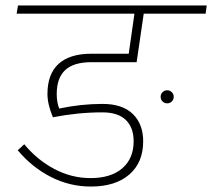

<svg xmlns="http://www.w3.org/2000/svg" viewBox="-20 -702 778 704"><path d="M734 -652H507L481 -474H315Q250 -474 219 -445Q188 -416 188 -357Q188 -327 197 -304Q277 -321 356 -321Q429 -321 467 -284Q505 -247 505 -184Q505 -106 454 -62Q403 -18 313 -18Q236 -18 167 -53Q98 -88 45 -151L69 -173Q116 -116 179 -82.5Q242 -49 312 -49Q387 -49 428.5 -85Q470 -121 470 -184Q470 -234 441.5 -262Q413 -290 355 -290Q266 -290 174 -272Q154 -320 154 -357Q154 -431 195 -468Q236 -505 315 -505H452L473 -652H41L46 -682H738ZM617 -347Q617 -337 610 -330Q603 -323 593 -323Q583 -323 576 -330Q569 -337 569 -347Q569 -357 576 -364Q583 -371 593 -371Q603 -371 610 -364Q617 -357 617 -347Z"/></svg>

Font: FiraGO UltraLight
Style: Italic
Weight: 200
Italic angle: -8°
Designer: bBox Type GmbH
Foundry: bBox Type GmbH
Version: Version 1.001